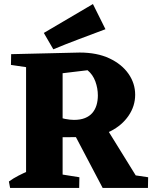

<svg xmlns="http://www.w3.org/2000/svg" viewBox="-20 -930 759 950"><path d="M261.2 -250.8 252.2 -356.5Q277.5 -346.5 302 -341.6Q326.5 -336.8 346.2 -336.8Q377.8 -336.8 400.2 -345.8Q422.8 -354.8 436.9 -371.2Q451 -387.8 457.6 -409.9Q464.2 -432 464.2 -457.5Q464.2 -493.2 451.8 -527.2Q439.2 -561.2 413.2 -582.5L280 -566.5L35.2 -662L374.2 -670Q460.2 -670 521.4 -641.2Q582.5 -612.5 615.6 -565.1Q648.8 -517.8 648.8 -461.2Q648.8 -405.2 616.2 -357.5Q583.8 -309.8 526.9 -280.9Q470 -252 395.2 -251.8ZM30 0 24 -32Q45.5 -47.5 70.6 -60.5Q95.8 -73.5 123 -85L124 0ZM231.8 0 234.8 -75 372.8 -53 371.8 0ZM109 0V-662H289.8V0ZM572 0 575 -73.5 713 -53 712 0ZM155.8 -590.8 34.2 -608.8 35.2 -662H156.8ZM488 0 335 -290.8 504.5 -299.8 690 0ZM243.8 -686 196.8 -767 439.8 -910 501.8 -785.5Q438.8 -761.5 372.2 -736.8Q305.8 -712 243.8 -686Z"/></svg>

Font: Eczar
Style: Regular
Weight: 400
Designer: Vaibhav Singh
Foundry: Rosetta Type Foundry
Version: Version 2.000